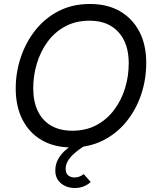

<svg xmlns="http://www.w3.org/2000/svg" viewBox="-20 -729 788 965"><path d="M340 12Q253 12 190 -24.5Q127 -61 93 -127.5Q59 -194 59 -284Q59 -365 84.5 -441Q110 -517 158 -577.5Q206 -638 275 -673.5Q344 -709 432 -709Q520 -709 583 -672.5Q646 -636 680.5 -570Q715 -504 715 -413Q715 -330 689.5 -254Q664 -178 615.5 -118Q567 -58 497.5 -23Q428 12 340 12ZM343 -72Q412 -72 464.5 -100Q517 -128 553.5 -176.5Q590 -225 608.5 -285.5Q627 -346 627 -412Q627 -511 575 -568Q523 -625 430 -625Q361 -625 308 -596.5Q255 -568 219.5 -519.5Q184 -471 165.5 -410.5Q147 -350 147 -285Q147 -219 170 -171Q193 -123 237 -97.5Q281 -72 343 -72ZM357 216Q315 216 286.5 192.5Q258 169 258 128Q258 97 271.5 72.5Q285 48 305.5 29Q326 10 346 -2L413 0Q398 8 380.5 20.5Q363 33 346.5 48.5Q330 64 320 82Q310 100 310 120Q310 143 323.5 153Q337 163 354 163Q367 163 379 158.5Q391 154 401 146L436 186Q420 200 400 208Q380 216 357 216Z"/></svg>

Font: Hanken Grotesk
Style: Italic
Weight: 400
Italic angle: -8°
Designer: Alfredo Marco Pradil
Foundry: Hanken Design Co.
Version: Version 3.013